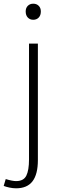

<svg xmlns="http://www.w3.org/2000/svg" viewBox="-55 -766 326 1039"><path d="M-35 240 -24 203Q12 214 32 214Q73 214 87.5 184.5Q102 155 102 97V-530H150V100Q150 177 121 215Q92 253 32 253Q15 253 -4 249Q-23 245 -35 240ZM84 -704Q84 -723 95.5 -734.5Q107 -746 125 -746Q143 -746 154.5 -734.5Q166 -723 166 -704Q166 -683 154.5 -671Q143 -659 125 -659Q107 -659 95.5 -671Q84 -683 84 -704Z"/></svg>

Font: Merged Yaku Han JP ExtraLight
Style: Regular
Weight: 250
Designer: Ryoko NISHIZUKA 西塚涼子 (kana, bopomofo & ideographs); Paul D. Hunt (Latin, Greek & Cyrillic); Sandoll Communications 산돌커뮤니
Foundry: Adobe
Version: Version 2.004